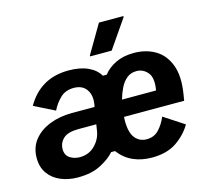

<svg xmlns="http://www.w3.org/2000/svg" viewBox="-103 -818 1022 948"><g transform="rotate(-15 408.5 -344.0)"><path d="M183.3 11.7Q135 11.7 95.4 -5Q55.8 -21.7 32.9 -54.2Q10 -86.7 10 -133.3Q10 -187.5 40.4 -225.4Q70.8 -263.3 122.1 -283.3Q173.3 -303.3 235 -303.3H351.7L353.3 -313.3Q361.7 -360.8 340.8 -390.8Q320 -420.8 275.8 -420.8Q232.5 -420.8 205.4 -393.8Q178.3 -366.7 163.3 -335L58.3 -387.5Q129.2 -510.8 273.3 -510.8Q332.5 -510.8 372.9 -492.1Q413.3 -473.3 430.8 -441.7H450.8Q474.2 -472.5 513.8 -491.7Q553.3 -510.8 607.5 -510.8Q668.3 -510.8 715.4 -483.3Q762.5 -455.8 784.6 -397.9Q806.7 -340 791.7 -249.2L786.7 -218.3H479.2Q478.3 -208.3 478.3 -199.2Q478.3 -137.5 500.8 -110Q523.3 -82.5 559.2 -82.5Q598.3 -82.5 622.5 -108.8Q646.7 -135 661.7 -170.8L765 -103.3Q735.8 -54.2 686.7 -21.2Q637.5 11.7 561.7 11.7Q508.3 11.7 465.4 -7.5Q422.5 -26.7 392.5 -66.7H372.5Q350.8 -40 302.9 -14.2Q255 11.7 183.3 11.7ZM596.7 -420.8Q567.5 -420.8 547.1 -404.2Q526.7 -387.5 513.3 -360.4Q500 -333.3 491.7 -303.3H665.8Q676.7 -365.8 653.8 -393.3Q630.8 -420.8 596.7 -420.8ZM217.5 -82.5Q265 -82.5 295.8 -114.2Q326.7 -145.8 332.5 -186.7L337.5 -218.3H246.7Q191.7 -218.3 168.3 -196.2Q145 -174.2 145 -142.5Q145 -111.7 167.1 -97.1Q189.2 -82.5 217.5 -82.5ZM395 -550V-555L480 -700H605V-695L505 -550Z"/></g></svg>

Font: Familjen Grotesk
Style: Bold Italic
Weight: 700
Italic angle: -9.46201°
Designer: Anders Wikstroem, Jonas Baeckman, Matilda Gysing, Kristian Moeller
Foundry: Familjen STHLM AB
Version: Version 2.002; ttfautohint (v1.8.4.7-5d5b)